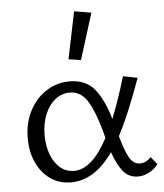

<svg xmlns="http://www.w3.org/2000/svg" viewBox="-52 -757 692 808"><g transform="rotate(-5 294.0 -353.0)"><path d="M584 -40Q571 -21 547.5 -8Q524 5 499 5Q460 5 436 -24.5Q412 -54 394 -107Q316 5 216 5Q167 5 129.5 -21Q92 -47 71 -92.5Q50 -138 50 -195Q50 -259 76 -310Q102 -361 147 -390Q192 -419 246 -419Q314 -419 351 -374Q388 -329 412 -246Q441 -317 472 -421L533 -409Q478 -256 433 -171Q450 -109 467 -79Q484 -49 512 -49Q524 -49 536.5 -55Q549 -61 558 -72ZM376 -169 367 -203Q344 -285 316.5 -328.5Q289 -372 242 -372Q209 -372 181.5 -350.5Q154 -329 138 -290.5Q122 -252 122 -203Q122 -134 152.5 -88Q183 -42 233 -42Q309 -42 376 -169ZM250 -512 291 -711 363 -699 302 -504Z"/></g></svg>

Font: Ysabeau
Style: Regular
Weight: 400
Designer: Christian Thalmann (Catharsis Fonts)
Version: Version 0.003